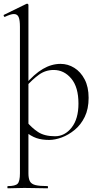

<svg xmlns="http://www.w3.org/2000/svg" viewBox="-27 -745 537 1040"><path d="M15 275Q13 275 13 269Q13 263 15 263Q56 263 68.5 250Q81 237 81 194V-600Q81 -636 74 -652.5Q67 -669 48 -669Q32 -669 0 -654Q-4 -652 -6.5 -658Q-9 -664 -5 -665L116 -724Q118 -725 120 -725Q122 -725 124.5 -723Q127 -721 127 -718V194Q127 222 135 237Q143 252 165 257.5Q187 263 230 263Q233 263 233 269Q233 275 230 275Q204 275 172 274Q140 273 105 273Q80 273 56.5 274Q33 275 15 275ZM239 13Q200 13 170.5 3Q141 -7 106 -35L116 -88Q144 -53 179 -30Q214 -7 271 -7Q324 -7 361 -54Q398 -101 398 -184Q398 -273 359 -319.5Q320 -366 264 -366Q219 -366 183.5 -340Q148 -314 116 -278L108 -285Q158 -344 205 -371.5Q252 -399 301 -399Q341 -399 375.5 -377.5Q410 -356 431.5 -315Q453 -274 453 -215Q453 -155 432 -112Q411 -69 377.5 -41.5Q344 -14 307.5 -0.5Q271 13 239 13Z"/></svg>

Font: Cormorant Light Light
Style: Regular
Weight: 300
Version: Version 4.000